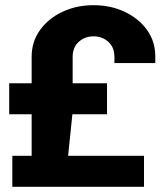

<svg xmlns="http://www.w3.org/2000/svg" viewBox="-20 -720 640 740"><path d="M27.5 0V-119.5H102V-279.5H15.5V-399H102V-501.5Q102 -559.5 134.2 -604.2Q166.5 -649 220.8 -674.5Q275 -700 340.5 -700Q406.5 -700 460.5 -674.5Q514.5 -649 546.5 -604.8Q578.5 -560.5 578.5 -502.5V-477H421V-500.5Q421 -537.5 397.5 -558.8Q374 -580 340.5 -580Q307 -580 283.5 -558.8Q260 -537.5 260 -500.5V-399H392.5V-279.5H259L242.5 -119.5H535V0Z"/></svg>

Font: Chivo Mono Medium
Style: Regular
Weight: 500
Monospace: yes
Designer: Hector Gatti
Foundry: Omnibus-Type
Version: Version 1.008